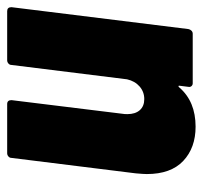

<svg xmlns="http://www.w3.org/2000/svg" viewBox="-35 -522 565 535"><g transform="rotate(-90 247.5 -254.5)"><path d="M347 -517H484Q495 -517 495 -505L434 -12Q433 -7 429.5 -3.5Q426 0 421 0H283Q278 0 275 -3.5Q272 -7 273 -12L276 -36Q277 -39 275 -39.5Q273 -40 271 -37Q232 8 162 8Q103 8 66.5 -26.5Q30 -61 30 -128Q30 -137 32 -159L75 -505Q75 -510 79 -513.5Q83 -517 88 -517H225Q236 -517 236 -505L198 -196Q197 -191 197 -182Q197 -160 208 -147.5Q219 -135 239 -135Q259 -135 274 -148Q289 -161 294 -183L334 -505Q334 -510 338 -513.5Q342 -517 347 -517Z"/></g></svg>

Font: Barlow Semi Condensed ExtraBold
Style: Italic
Weight: 800
Width: 4
Italic angle: -7°
Designer: Jeremy Tribby
Foundry: Tribby Type
Version: Version 1.408